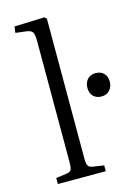

<svg xmlns="http://www.w3.org/2000/svg" viewBox="-117 -831 638 894"><g transform="rotate(-15 202.5 -384.0)"><path d="M48 -1V-30L98 -37Q116 -39 121.5 -48.5Q127 -58 127 -86V-668Q127 -701 120 -712Q113 -723 89 -726L39 -732L43 -762L188 -767L198 -758V-82Q198 -60 203 -50Q208 -40 226 -37L279 -29V-1ZM350.8 -342.1Q325.8 -342.1 311.2 -357.2Q296.7 -372.2 296.7 -397.3Q296.7 -422.4 311.2 -438.4Q325.8 -454.5 350.8 -454.5Q375.9 -454.5 390.5 -439.4Q405 -424.4 405 -399.3Q405 -375.2 390.5 -358.7Q375.9 -342.1 350.8 -342.1Z"/></g></svg>

Font: Literata 36pt Light
Style: Regular
Weight: 300
Designer: Latin by Veronika Burian and Jose Scaglione. Greek by Irene Vlachou. Cyrillic by Vera Evstafieva.
Foundry: TypeTogether
Version: Version 3.002